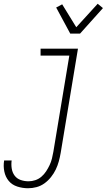

<svg xmlns="http://www.w3.org/2000/svg" viewBox="-52 -779 572 1022"><path d="M97 223Q68 223 40 214Q12 205 -5.5 184Q-23 163 -29 134Q-35 105 -30 75H10Q7 97 10.5 118.5Q14 140 26 156Q38 172 58 179Q78 186 100 186Q118 186 136 180Q154 174 168.5 161.5Q183 149 193.5 133Q204 117 212 100Q220 83 224.5 65Q229 47 232 29L317 -483H164V-520H363L271 35Q267 58 261 80Q255 102 245 123Q235 144 219.5 163.5Q204 183 184.5 197Q165 211 142.5 217Q120 223 97 223ZM322 -600 247 -739 279 -756 354 -634 468 -759 496 -736 374 -600Z"/></svg>

Font: Iosevka Term Curly Extralight
Style: Italic
Weight: 200
Italic angle: -9°
Designer: Belleve Invis
Foundry: Belleve Invis
Version: Version 32.3.0